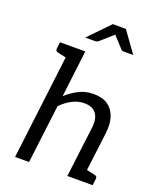

<svg xmlns="http://www.w3.org/2000/svg" viewBox="-169 -1048 946 1149"><g transform="rotate(20 303.5 -473.5)"><path d="M69 0 159 -737H248L212 -439Q249 -473 291 -494Q333 -515 384 -515Q440 -515 474.5 -491Q509 -467 523.5 -423.5Q538 -380 531 -323L491 0H402L442 -323Q449 -380 426 -412Q403 -444 349 -444Q310 -444 273.5 -425Q237 -406 204 -373L158 0ZM461 0 481 -78 554 -62Q563 -60 566 -55Q569 -50 568 -41L563 0ZM189 -737 169 -659 96 -675Q88 -677 84.5 -682Q81 -687 82 -696L87 -737ZM219 -815 347 -947H430L525 -815H466Q454 -815 447 -822L382 -893L302 -822Q298 -819 292.5 -817Q287 -815 281 -815Z"/></g></svg>

Font: Aleo
Style: Italic
Weight: 400
Italic angle: -7°
Designer: Alessio Laiso
Foundry: Alessio Laiso
Version: Version 2.001;gftools[0.9.29]